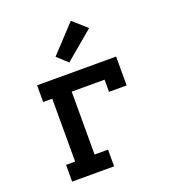

<svg xmlns="http://www.w3.org/2000/svg" viewBox="-142 -889 883 993"><g transform="rotate(-20 300.0 -392.0)"><path d="M84 0V-92H134V-438H84V-530H519V-371H422V-438H241V-92H315V0ZM281 -584 224 -636 362 -784 438 -716Z"/></g></svg>

Font: Iosevka Slab Semibold Extended
Style: Regular
Weight: 600
Width: 7
Monospace: yes
Designer: Belleve Invis
Foundry: Belleve Invis
Version: Version 11.1.0; ttfautohint (v1.8.3)